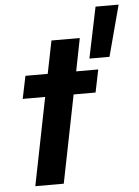

<svg xmlns="http://www.w3.org/2000/svg" viewBox="-56 -863 654 906"><g transform="rotate(-5 270.5 -409.5)"><path d="M157.2 -415.5H50.8L73.2 -522.9H178.7L210 -678.2H344.2L313.5 -522.9H418L396 -415.5H292L209 0H74.2ZM431.2 -819.3H540.5L476.1 -577.6H380.9Z"/></g></svg>

Font: Reddit Sans Chocolate
Style: Bold Italic
Weight: 700
Italic angle: -11.25°
Designer: Stephen Hutchings
Version: Version 1.013